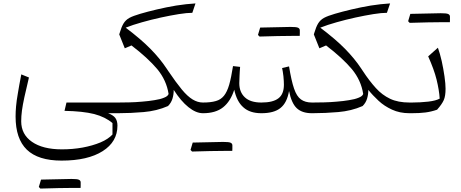

<svg xmlns="http://www.w3.org/2000/svg" viewBox="-20 -661 2692 1121"><path d="M149 -208.6 104.3 -226.7C95.7 -182.4 89 -145.7 84.3 -116.2C79 -86.7 75.7 -61.4 73.8 -40.5C71.9 -19.5 71 0.5 71 19.5C71 106.2 92.9 170.5 136.7 212.9C180.5 255.2 248.1 276.7 339.5 276.7C441.9 276.7 521.9 258.1 579.5 221.4C637.1 184.8 665.7 135.2 665.7 72.4C665.7 53.8 661.4 38.6 653.3 27.6C645.2 16.7 631 7.6 611.4 0H665.2V-62.4H368.1L356.7 -13.8C428.6 -12.4 486.2 -6.2 530 4.8C573.3 16.2 609 33.8 636.7 57.6V124.3C620.5 141.9 597.1 157.6 566.7 170.5C535.7 183.3 501 193.3 462.4 200.5C423.3 207.6 382.9 211 341.4 211C266.7 211 208.6 196.2 166.7 167.1C124.8 138.1 103.8 98.1 103.8 47.1C103.8 27.6 105.2 6.7 108.1 -15.2C111 -36.7 115.7 -62.9 122.4 -93.8C129 -124.8 138.1 -162.9 149 -208.6ZM402.4 436.2H450.5C451 431.9 451 427.6 451 422.4V403.8C451 396.7 447.6 391.9 441 388.6C434.3 385.2 419.5 383.8 396.7 383.8C373.8 383.8 314.8 385.2 219.5 387.6C216.7 396.7 212.4 411 206.7 430.5C208.6 432.9 211.4 435.7 215.7 440C294.3 437.6 356.7 436.2 402.4 436.2Z M713.8 -499.5C741.4 -510.5 773.3 -521 809 -531C844.8 -541 881.4 -550.5 919 -558.6C956.2 -566.7 991 -573.3 1023.8 -578.6C1056.2 -583.8 1082.4 -586.2 1102.9 -586.2L1121.4 -641C1085.7 -639 1048.1 -634.8 1008.6 -628.6C969 -621.9 931.4 -614.3 895.2 -605.7C858.6 -597.1 826.7 -588.6 799 -580.5C771.9 -572.4 750.5 -564.8 735.7 -556.7C721 -548.6 709.5 -537.6 701.4 -524.3C693.3 -511 685.7 -492.4 678.6 -468.1L676.2 -460L708.6 -379L747.6 -395.7C811.4 -347.1 861.4 -301 898.1 -257.6C934.3 -213.8 956.2 -165.2 964.3 -112.4C961.4 -103.3 952.4 -96.2 937.6 -90.5C922.9 -84.3 904.3 -79.5 881.9 -76.2C859.5 -72.4 835.2 -69.5 810 -67.6C784.3 -65.2 759 -63.8 734.8 -63.3C710 -62.9 688.1 -62.4 669.5 -62.4H665.2C655.7 -62.4 651 -52.4 651 -32.4V-30C651 -10 655.7 0 665.2 0H668.6C718.6 0 769 -2.4 819 -6.7C869 -11 916.7 -22.4 961 -41.9C973.8 -54.8 982.4 -69.5 987.1 -85.7C991.9 -101.4 994.3 -118.6 994.3 -136.2C1022.4 -92.4 1051 -58.6 1080.5 -35.2C1109.5 -11.9 1137.6 0 1164.8 0H1165.2V-62.4H1164.8C1143.8 -62.4 1123.8 -68.6 1104.3 -80.5C1084.8 -92.4 1063.8 -111.4 1041.4 -138.6C1019 -165.7 992.9 -201.4 962.9 -245.7L953.3 -260C926.2 -301 893.8 -340 857.1 -377.1C820.5 -414.3 772.4 -455.2 713.8 -499.5Z M1288.1 220H1336.2C1336.7 215.7 1336.7 211.4 1336.7 206.2V187.6C1336.7 180.5 1333.3 175.7 1326.7 172.4C1320 169 1305.2 167.6 1282.4 167.6C1259.5 167.6 1200.5 169 1105.2 171.4C1102.4 180.5 1098.1 194.8 1092.4 214.3C1094.3 216.7 1097.1 219.5 1101.4 223.8C1180 221.4 1242.4 220 1288.1 220ZM1165.2 0C1214.3 0 1253.8 -11.4 1282.9 -34.8C1311.9 -58.1 1333.3 -91.9 1347.6 -137.1C1357.6 -91 1375.2 -56.7 1401 -34.3C1426.2 -11.4 1461.4 0 1505.7 0H1506.2V-62.4H1505.7C1463.3 -62.4 1431 -72.4 1409.5 -92.9C1388.1 -112.9 1377.1 -140.5 1377.1 -175.2C1377.1 -188.1 1377.6 -202.4 1378.6 -218.6C1379 -234.3 1380.5 -251.9 1381.9 -270.5L1340.5 -275.2C1333.3 -230.5 1326.2 -194.3 1318.1 -166.2C1310 -138.1 1299.5 -116.7 1287.6 -101.9C1275.2 -86.7 1259.5 -76.2 1240 -71C1220.5 -65.2 1195.2 -62.4 1165.2 -62.4C1155.7 -62.4 1151 -52.4 1151 -32.4V-30C1151 -10 1155.7 0 1165.2 0Z M1506.2 0C1555.2 0 1592.4 -10 1617.6 -30.5C1642.9 -50.5 1659.5 -83.3 1667.6 -129.5C1677.1 -82.4 1691.9 -49 1712.4 -29.5C1732.9 -10 1762.4 0 1801 0H1801.4V-62.4H1801C1774.8 -62.4 1753.3 -68.6 1737.1 -80.5C1720.5 -92.4 1707.1 -113.3 1696.7 -144.3C1686.2 -174.8 1676.7 -217.6 1667.6 -273.3L1627.1 -263.8C1630 -251.4 1632.4 -235.2 1634.8 -215.7C1636.7 -195.7 1637.6 -179.5 1637.6 -166.7C1637.6 -130 1627.1 -103.3 1605.7 -87.1C1584.3 -70.5 1551.4 -62.4 1506.2 -62.4C1496.7 -62.4 1491.9 -52.4 1491.9 -32.4V-30C1491.9 -10 1496.7 0 1506.2 0ZM1681.9 -451.4H1730C1730.5 -455.7 1730.5 -460 1730.5 -465.2V-483.8C1730.5 -491 1727.1 -495.7 1720.5 -499C1713.8 -502.4 1699 -503.8 1676.2 -503.8C1653.3 -503.8 1594.3 -502.4 1499 -500C1496.2 -491 1491.9 -476.7 1486.2 -457.1C1488.1 -454.8 1491 -451.9 1495.2 -447.6C1573.8 -450 1636.2 -451.4 1681.9 -451.4Z M2257.6 -641C2221.9 -639 2184.3 -634.8 2144.8 -628.6C2105.2 -621.9 2067.6 -614.3 2031.4 -605.7C1994.8 -597.1 1962.9 -588.6 1935.2 -580.5C1908.1 -572.4 1886.7 -564.8 1871.9 -556.7C1857.1 -548.6 1845.7 -537.6 1837.6 -524.3C1829.5 -511 1821.9 -492.4 1814.8 -468.1L1812.4 -460L1844.8 -379L1883.8 -395.7C1947.6 -347.1 1997.6 -301 2034.3 -257.6C2070.5 -213.8 2092.4 -165.2 2100.5 -112.4C2097.6 -103.3 2088.6 -96.2 2073.8 -90.5C2059 -84.3 2040.5 -79.5 2018.1 -76.2C1995.7 -72.4 1971.4 -69.5 1946.2 -67.6C1920.5 -65.2 1895.2 -63.8 1871 -63.3C1846.2 -62.9 1824.3 -62.4 1805.7 -62.4H1801.4C1791.9 -62.4 1787.1 -52.4 1787.1 -32.4V-30C1787.1 -10 1791.9 0 1801.4 0H1804.8C1854.8 0 1905.2 -2.4 1955.2 -6.7C2005.2 -11 2052.9 -22.4 2097.1 -41.9C2110 -54.8 2118.6 -69.5 2123.3 -85.7C2128.1 -101.4 2130.5 -118.6 2130.5 -136.2C2147.6 -114.8 2167.6 -93.8 2190 -72.9C2212.4 -51.9 2238.6 -34.8 2268.6 -21C2298.6 -7.1 2332.4 0 2371 0H2371.4V-62.4H2371C2326.7 -62.4 2288.6 -69.5 2257.6 -84.3C2226.7 -99 2198.6 -120 2174.3 -147.1C2149.5 -174.3 2124.3 -207.1 2099 -245.7L2089.5 -260C2062.4 -301 2030 -340 1993.3 -377.1C1956.7 -414.3 1908.6 -455.2 1850 -499.5C1877.6 -510.5 1909.5 -521 1945.2 -531C1981 -541 2017.6 -550.5 2055.2 -558.6C2092.4 -566.7 2127.1 -573.3 2160 -578.6C2192.4 -583.8 2218.6 -586.2 2239 -586.2Z M2558.6 -531.4H2606.7C2607.1 -535.7 2607.1 -540 2607.1 -545.2V-563.8C2607.1 -571 2603.8 -575.7 2597.1 -579C2590.5 -582.4 2575.7 -583.8 2552.9 -583.8C2530 -583.8 2471 -582.4 2375.7 -580C2372.9 -571 2368.6 -556.7 2362.9 -537.1C2364.8 -534.8 2367.6 -531.9 2371.9 -527.6C2450.5 -530 2512.9 -531.4 2558.6 -531.4ZM2371.4 0H2382.9C2414.8 0 2441.4 -1.4 2463.8 -4.3C2485.7 -7.1 2508.6 -12.4 2531.9 -20.5C2551 -41.9 2563.8 -60.5 2571 -76.7C2578.1 -92.9 2581.4 -114.8 2581.4 -142.9C2581.4 -161.4 2579.5 -185.7 2575.2 -214.8C2571 -243.8 2565.7 -273.8 2559 -304.3C2551.9 -334.3 2544.8 -360.5 2536.7 -382.4L2480 -331.9C2502.4 -281.9 2519 -236.7 2529 -196.2C2539 -155.2 2545.2 -118.1 2547.1 -85.2C2532.4 -77.1 2510 -71 2480 -67.6C2450 -64.3 2418.1 -62.4 2385.2 -62.4H2371.4C2361.9 -62.4 2357.1 -52.4 2357.1 -32.4V-30C2357.1 -10 2361.9 0 2371.4 0Z"/></svg>

Font: Pinar Light
Style: Regular
Weight: 300
Designer: Amin Abedi
Version: Version 2.00;September 9, 2021;FontCreator 13.0.0.2683 64-bi